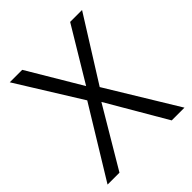

<svg xmlns="http://www.w3.org/2000/svg" viewBox="-196 -842 969 969"><g transform="rotate(-45 288.5 -357.0)"><path d="M242 -373 14 0H99L287 -317L472 0H563L334 -376L546 -714H461L289 -428L119 -714H30Z"/></g></svg>

Font: Frost Regular
Style: Regular
Weight: 400
Designer: Lee Frost
Foundry: Lee Frost for Ice Communication Norge AS
Version: Version 2.011;hotconv 1.0.107;makeotfexe 2.5.65593